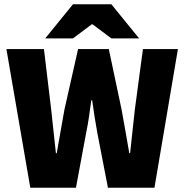

<svg xmlns="http://www.w3.org/2000/svg" viewBox="-20 -880 864 900"><path d="M122 0 10 -650H186L220 -366Q225 -315 231 -264Q237 -213 242 -162H246Q255 -213 264 -264.5Q273 -316 282 -366L346 -650H490L550 -366Q559 -317 568 -265.5Q577 -214 586 -162H590Q595 -214 601 -265.5Q607 -317 612 -366L650 -650H814L704 0H486L436 -258Q429 -296 423 -335Q417 -374 412 -410H408Q403 -374 397.5 -335Q392 -296 384 -258L336 0ZM192 -700 322 -860H502L632 -700H502L414 -766H410L322 -700Z"/></svg>

Font: Source Sans 3 ExtraLight Black
Style: Regular
Weight: 900
Version: Version 3.052;hotconv 1.1.0;makeotfexe 2.6.0